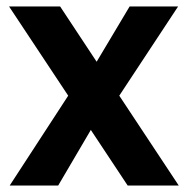

<svg xmlns="http://www.w3.org/2000/svg" viewBox="-20 -574 580 594"><path d="M8 -554 191 -278 10 0H160L261 -172L375 0H533L349 -278L531 -554H381L279 -383L166 -554Z"/></svg>

Font: Poppins SemiBold
Style: Regular
Weight: 600
Designer: Ninad Kale (Devanagari), Jonny Pinhorn (Latin)
Foundry: Indian Type Foundry
Version: 4.004